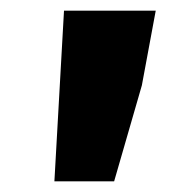

<svg xmlns="http://www.w3.org/2000/svg" viewBox="-20 -704 360 360"><path d="M82 -364H194L246 -544L272 -684H100Z"/></svg>

Font: Source Sans Pro Black
Style: Regular
Weight: 900
Designer: Paul D. Hunt
Foundry: Adobe Systems Incorporated
Version: Version 3.006;hotconv 1.0.111;makeotfexe 2.5.65597